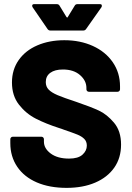

<svg xmlns="http://www.w3.org/2000/svg" viewBox="-20 -903 639 931"><path d="M303 8Q220 8 158.5 -18.5Q97 -45 63.5 -94.5Q30 -144 30 -209V-228Q30 -233 33.5 -236.5Q37 -240 42 -240H181Q186 -240 189.5 -236.5Q193 -233 193 -228V-216Q193 -183 226 -158.5Q259 -134 315 -134Q359 -134 380 -153Q401 -172 401 -197Q401 -217 388.5 -229.5Q376 -242 355 -250.5Q334 -259 290 -274Q284 -277 278 -278.5Q272 -280 267 -282Q202 -303 154 -327.5Q106 -352 72 -395.5Q38 -439 38 -503Q38 -565 70.5 -611.5Q103 -658 161 -683Q219 -708 292 -708Q369 -708 430.5 -680Q492 -652 527 -601Q562 -550 562 -484V-470Q562 -465 558.5 -461.5Q555 -458 550 -458H411Q406 -458 402.5 -461.5Q399 -465 399 -470V-477Q399 -512 368 -539Q337 -566 285 -566Q246 -566 224 -550Q202 -534 202 -505Q202 -483 216 -468.5Q230 -454 259.5 -441.5Q289 -429 350 -409Q420 -385 459 -367Q498 -349 532.5 -308.5Q567 -268 567 -202Q567 -137 534 -90Q501 -43 441.5 -17.5Q382 8 303 8ZM138 -868Q136 -872 136 -875Q136 -883 146 -883H255Q265 -883 269 -875L302 -821Q304 -818 306 -818Q308 -818 309 -821L342 -875Q346 -883 356 -883H464Q471 -883 472.5 -880Q474 -877 474 -875Q474 -872 472 -868L398 -763Q393 -755 384 -755H224Q215 -755 210 -763Z"/></svg>

Font: LinhAnh ExtBd
Style: Regular
Weight: 800
Designer: Jeremy Tribby
Foundry: Tribby Type
Version: Version 1.408